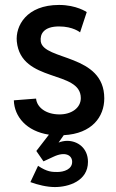

<svg xmlns="http://www.w3.org/2000/svg" viewBox="-20 -533 471 777"><path d="M103 204C133 215 170 224 202 224C257 224 336 200 336 122C336 66 294 37 252 37C240 37 226 40 217 44L238 14C353 8 402 -61 402 -135C402 -316 157 -287 145 -365C141 -395 157 -426 219 -426C276 -426 304 -402 304 -402L331 -484C331 -484 290 -513 219 -513C87 -513 42 -428 48 -365C65 -196 307 -251 307 -136C307 -96 269 -70 221 -70C164 -70 129 -100 126 -134L36 -127C38 -61 87 -2 178 12L127 78L156 120L197 101C244 79 272 95 272 122C272 152 239 163 212 163C191 163 171 163 134 138Z"/></svg>

Font: Advent Pro
Style: SemiBold
Weight: 600
Designer: Andreas Kalpakidis
Foundry: Andreas Kalpakidis
Version: Version 2.002 2008